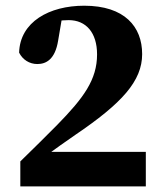

<svg xmlns="http://www.w3.org/2000/svg" viewBox="-20 -666 582 686"><path d="M52.6 0H501V-123.3H122.5L137.4 -104.7C175.8 -133 214.4 -160.2 249.3 -184.3C415.3 -296.8 487.9 -376.3 487.9 -472.7C487.9 -570.5 425.4 -645.6 280.8 -645.6C156.3 -645.6 51.4 -587.9 48.3 -477.9C60.8 -452.8 85 -437.2 113.5 -437.2C144.4 -437.2 177 -453.3 187.8 -521.5L203.9 -616.7L129.1 -572.1C166.8 -589.8 196.3 -594.1 225.3 -594.1C287.5 -594.1 326.8 -549.3 326.8 -471.6C326.8 -381.4 279 -316.4 184.7 -220.1C143.9 -178.7 98.4 -134 52.6 -89.3V0Z"/></svg>

Font: Source Serif Variable
Style: Regular
Weight: 389
Designer: Frank Grießhammer
Foundry: Adobe Systems Incorporated
Version: Version 3.001;hotconv 1.0.111;makeotfexe 2.5.65597